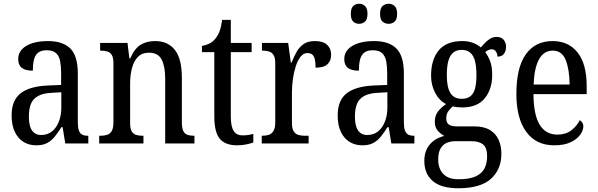

<svg xmlns="http://www.w3.org/2000/svg" viewBox="-20 -765 3190 1024"><path d="M173 10Q136 10 106.5 -7.5Q77 -25 59.5 -60.5Q42 -96 42 -150Q42 -230 90 -267.5Q138 -305 236 -309L306 -312V-373Q306 -410 301 -437.5Q296 -465 279.5 -481Q263 -497 229 -497Q198 -497 182 -483Q166 -469 160.5 -444.5Q155 -420 155 -388Q116 -388 96.5 -403Q77 -418 77 -450Q77 -481 97.5 -502.5Q118 -524 153.5 -535Q189 -546 236 -546Q315 -546 355 -506.5Q395 -467 395 -372V-113Q395 -85 400.5 -69.5Q406 -54 417.5 -47.5Q429 -41 448 -41H451V0H328L314 -87H308Q290 -59 272.5 -37Q255 -15 232 -2.5Q209 10 173 10ZM199 -45Q233 -45 256.5 -63.5Q280 -82 293.5 -115.5Q307 -149 307 -191V-273L256 -270Q210 -268 183 -253Q156 -238 145 -211Q134 -184 134 -144Q134 -113 140.5 -91Q147 -69 162 -57Q177 -45 199 -45Z M509 0V-41H517Q536 -41 551.5 -46Q567 -51 576 -66.5Q585 -82 585 -113V-427Q585 -457 576.5 -471.5Q568 -486 552.5 -490.5Q537 -495 519 -495H514V-536H660L670 -454H675Q698 -507 730.5 -526.5Q763 -546 808 -546Q875 -546 912.5 -499Q950 -452 950 -349V-113Q950 -82 957.5 -66.5Q965 -51 979.5 -46Q994 -41 1013 -41H1017V0H861V-346Q861 -411 842 -447.5Q823 -484 775 -484Q737 -484 715 -461Q693 -438 683.5 -400.5Q674 -363 674 -321V-108Q674 -79 682.5 -64.5Q691 -50 706 -45.5Q721 -41 740 -41H745V0Z M1244 10Q1182 10 1152.5 -24.5Q1123 -59 1123 -145V-487H1057V-520Q1079 -524 1096.5 -532.5Q1114 -541 1127 -557Q1141 -573 1150 -595.5Q1159 -618 1165 -659H1211V-536H1322V-487H1211V-143Q1211 -90 1226.5 -66.5Q1242 -43 1272 -43Q1290 -43 1303.5 -45Q1317 -47 1331 -51V-5Q1318 0 1294.5 5Q1271 10 1244 10Z M1376 0V-41H1379Q1398 -41 1413.5 -46Q1429 -51 1438.5 -66.5Q1448 -82 1448 -113V-427Q1448 -457 1439 -471.5Q1430 -486 1414.5 -490.5Q1399 -495 1380 -495H1377V-536H1517L1531 -431H1535Q1547 -462 1562 -488.5Q1577 -515 1600 -530.5Q1623 -546 1659 -546Q1703 -546 1724.5 -526Q1746 -506 1746 -472Q1746 -441 1726.5 -422.5Q1707 -404 1663 -404Q1663 -432 1659 -449Q1655 -466 1645.5 -474Q1636 -482 1619 -482Q1598 -482 1582.5 -462Q1567 -442 1557 -410.5Q1547 -379 1542 -342.5Q1537 -306 1537 -273V-108Q1537 -79 1546.5 -64.5Q1556 -50 1571 -45.5Q1586 -41 1605 -41H1626V0Z M1912 10Q1875 10 1845.5 -7.5Q1816 -25 1798.5 -60.5Q1781 -96 1781 -150Q1781 -230 1829 -267.5Q1877 -305 1975 -309L2045 -312V-373Q2045 -410 2040 -437.5Q2035 -465 2018.5 -481Q2002 -497 1968 -497Q1937 -497 1921 -483Q1905 -469 1899.5 -444.5Q1894 -420 1894 -388Q1855 -388 1835.5 -403Q1816 -418 1816 -450Q1816 -481 1836.5 -502.5Q1857 -524 1892.5 -535Q1928 -546 1975 -546Q2054 -546 2094 -506.5Q2134 -467 2134 -372V-113Q2134 -85 2139.5 -69.5Q2145 -54 2156.5 -47.5Q2168 -41 2187 -41H2190V0H2067L2053 -87H2047Q2029 -59 2011.5 -37Q1994 -15 1971 -2.5Q1948 10 1912 10ZM1938 -45Q1972 -45 1995.5 -63.5Q2019 -82 2032.5 -115.5Q2046 -149 2046 -191V-273L1995 -270Q1949 -268 1922 -253Q1895 -238 1884 -211Q1873 -184 1873 -144Q1873 -113 1879.5 -91Q1886 -69 1901 -57Q1916 -45 1938 -45ZM2053 -638Q2034 -638 2020.5 -649.5Q2007 -661 2007 -691Q2007 -721 2020.5 -733Q2034 -745 2053 -745Q2071 -745 2084.5 -733Q2098 -721 2098 -691Q2098 -661 2084.5 -649.5Q2071 -638 2053 -638ZM1895 -638Q1877 -638 1864 -649.5Q1851 -661 1851 -691Q1851 -721 1864 -733Q1877 -745 1895 -745Q1913 -745 1926.5 -733Q1940 -721 1940 -691Q1940 -661 1926.5 -649.5Q1913 -638 1895 -638Z M2424 239Q2333 239 2288 200.5Q2243 162 2243 93Q2243 54 2258 26.5Q2273 -1 2297.5 -17.5Q2322 -34 2350 -40Q2332 -49 2315.5 -67Q2299 -85 2299 -117Q2299 -147 2315.5 -169.5Q2332 -192 2359 -210Q2322 -229 2300.5 -270.5Q2279 -312 2279 -361Q2279 -447 2320 -496.5Q2361 -546 2445 -546Q2477 -546 2502.5 -536.5Q2528 -527 2544 -512Q2553 -521 2565 -534.5Q2577 -548 2593 -558Q2609 -568 2629 -568Q2654 -568 2666.5 -552.5Q2679 -537 2679 -516Q2679 -495 2668.5 -479Q2658 -463 2633 -463Q2633 -478 2625 -490Q2617 -502 2604 -502Q2593 -502 2584.5 -498Q2576 -494 2568 -487Q2583 -467 2594 -439Q2605 -411 2605 -365Q2605 -290 2565.5 -241Q2526 -192 2445 -192Q2434 -192 2419 -193.5Q2404 -195 2395 -198Q2383 -188 2371.5 -172.5Q2360 -157 2360 -134Q2360 -111 2373.5 -101Q2387 -91 2417 -91H2509Q2561 -91 2593 -71.5Q2625 -52 2639.5 -19Q2654 14 2654 54Q2654 139 2598 189Q2542 239 2424 239ZM2426 191Q2485 191 2518.5 175Q2552 159 2565 131Q2578 103 2578 69Q2578 23 2556.5 5.5Q2535 -12 2495 -12H2408Q2385 -12 2364.5 -4Q2344 4 2330.5 25.5Q2317 47 2317 87Q2317 116 2328 139.5Q2339 163 2362.5 177Q2386 191 2426 191ZM2443 -238Q2471 -238 2488.5 -251.5Q2506 -265 2513.5 -293Q2521 -321 2521 -365Q2521 -411 2513 -440.5Q2505 -470 2487.5 -484.5Q2470 -499 2442 -499Q2414 -499 2396.5 -484Q2379 -469 2371 -439.5Q2363 -410 2363 -364Q2363 -300 2382 -269Q2401 -238 2443 -238Z M2936 10Q2839 10 2786.5 -62Q2734 -134 2734 -264Q2734 -405 2784.5 -475.5Q2835 -546 2927 -546Q3012 -546 3060.5 -485Q3109 -424 3109 -305V-263H2825Q2826 -152 2858.5 -99.5Q2891 -47 2953 -47Q2997 -47 3027 -70Q3057 -93 3072 -124Q3079 -120 3085 -112Q3091 -104 3091 -90Q3091 -70 3074.5 -46.5Q3058 -23 3023.5 -6.5Q2989 10 2936 10ZM3018 -314Q3017 -395 2997 -445Q2977 -495 2928 -495Q2880 -495 2854.5 -448Q2829 -401 2826 -314Z"/></svg>

Font: Noto Serif Khmer Condensed
Style: Regular
Weight: 400
Width: 3
Designer: Danh Hong and the Monotype Design Team
Foundry: Monotype Imaging Inc.
Version: Version 2.004